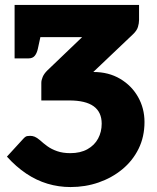

<svg xmlns="http://www.w3.org/2000/svg" viewBox="-20 -749 636 776"><path d="M265 7Q217 7 172 -6.5Q127 -20 86 -47.5Q45 -75 8 -116L74 -188Q83 -198 90 -199Q97 -200 102 -200Q111 -200 120 -196.5Q129 -193 142 -182Q155 -170 171.5 -158Q188 -146 211 -138Q234 -130 264 -130Q305 -130 333.5 -146Q362 -162 376.5 -189Q391 -216 391 -249Q391 -296 358.5 -319.5Q326 -343 260 -343H147V-414Q147 -425 152.5 -438Q158 -451 171 -464L312 -599H39V-729H542V-668Q542 -655 537.5 -640Q533 -625 517 -610L357 -458H358Q419 -458 465.5 -430.5Q512 -403 538 -357Q564 -311 564 -256Q564 -196 540 -147.5Q516 -99 474 -64.5Q432 -30 378.5 -11.5Q325 7 265 7ZM148 -621 133 -552Q129 -534 120.5 -523.5Q112 -513 95 -513H39V-599Z"/></svg>

Font: Aleo Black
Style: Regular
Weight: 900
Designer: Alessio Laiso
Foundry: Alessio Laiso
Version: Version 2.001;gftools[0.9.29]